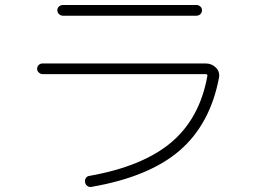

<svg xmlns="http://www.w3.org/2000/svg" viewBox="-20 -728 1040 770"><path d="M151.4 -430.7Q142.6 -430.7 135.7 -437Q128.9 -443.4 128.9 -452.1Q128.9 -460.9 135.3 -467.3Q141.6 -473.6 151.4 -473.6H803.7Q829.1 -473.6 845.7 -457Q862.3 -440.4 858.4 -417Q823.2 -230.5 700.7 -124.5Q578.1 -18.6 346.7 21.5Q337.9 23.4 330.1 17.6Q322.3 11.7 321.3 2.9Q319.3 -5.9 324.2 -13.7Q329.1 -21.5 337.9 -22.5Q552.7 -60.5 667 -157.2Q781.2 -253.9 811.5 -422.9Q813.5 -430.7 804.7 -430.7ZM232.4 -708H767.6Q776.4 -708 783.2 -702.1Q790 -696.3 790 -687Q790 -677.7 783.7 -671.4Q777.3 -665 767.6 -665H232.4Q223.6 -665 216.8 -671.4Q210 -677.7 210 -687Q210 -696.3 216.8 -702.1Q223.6 -708 232.4 -708Z"/></svg>

Font: Rounded Mgen+ 2m light
Style: Regular
Weight: 200
Designer: [Source Han Sans]
Ryoko NISHIZUKA  (kana & ideographs); Paul D. Hunt (Latin, Greek & Cyrillic); Wenlong ZHANG  (bopomofo
Version: Version 1.059.20150602